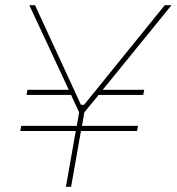

<svg xmlns="http://www.w3.org/2000/svg" viewBox="-20 -720 681 740"><path d="M234 0H254L292 -215H508L512 -235H296L305 -287L360 -354H532L536 -374H376L641 -700H615L304 -316H292L115 -700H93L245 -374H86L82 -354H254L285 -287L276 -235H62L58 -215H272Z"/></svg>

Font: Fixel Display 20240404 Thin
Style: Italic
Weight: 100
Italic angle: -10°
Designer: AlfaBravo + MacPaw
Foundry: Kyrylo Tkachov, Marchela Mozhyna, Serhii Makarenko, Maria Weinstein, Zakhar Kryvoshyya
Version: Version 1.211;Glyphs 3.2 (3225)